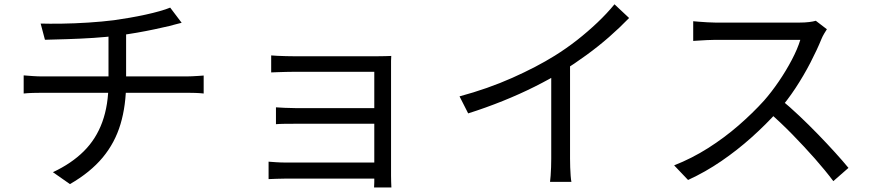

<svg xmlns="http://www.w3.org/2000/svg" viewBox="-20 -803 4010 880"><path d="M166.3 -695Q204.1 -693.8 262.4 -694.6Q320.7 -695.4 384.7 -699.5Q448.6 -703.6 502.4 -710.4Q536.3 -715.2 573.7 -721.6Q611.1 -728 646.8 -735.8Q682.5 -743.6 712 -752Q741.6 -760.4 760 -768.1L812.6 -698.6Q796.2 -694.6 782.2 -690.8Q768.1 -686.9 756.5 -683.9Q727.6 -677.1 689.1 -668.9Q650.7 -660.7 608.3 -653.3Q565.9 -646 525.4 -640.6Q469.6 -633.2 408.2 -629.3Q346.8 -625.4 288.8 -623.6Q230.9 -621.7 186 -620.7ZM222.5 -13.8Q307.6 -53.6 364.1 -109.8Q420.6 -165.9 448.9 -243.8Q477.3 -321.7 477.3 -424.9Q477.3 -424.9 477.3 -453.4Q477.3 -481.8 477.3 -532.5Q477.3 -583.3 477.3 -651.6L558 -662.5Q558 -639.2 558 -608.3Q558 -577.5 558 -545.4Q558 -513.4 558 -486.4Q558 -459.4 558 -442.7Q558 -426.1 558 -426.1Q558 -319.9 532.4 -234.3Q506.9 -148.7 450.5 -80.9Q394.1 -13.1 300.6 40.8ZM88.5 -457.5Q105.4 -456.1 129.4 -454.4Q153.4 -452.7 176.1 -452.7Q189.8 -452.7 228.8 -452.7Q267.8 -452.7 323.5 -452.7Q379.1 -452.7 442.5 -452.7Q505.9 -452.7 569.5 -452.7Q633.1 -452.7 688.1 -452.7Q743 -452.7 782 -452.7Q821 -452.7 834.2 -452.7Q845.2 -452.7 859.7 -453.4Q874.2 -454.1 888.7 -455Q903.1 -455.8 913.5 -456.8V-374.4Q897 -376.4 875.9 -377.1Q854.9 -377.8 836 -377.8Q823.2 -377.8 784.4 -377.8Q745.6 -377.8 690.1 -377.8Q634.7 -377.8 571.2 -377.8Q507.7 -377.8 443.9 -377.8Q380.1 -377.8 324.3 -377.8Q268.4 -377.8 229.7 -377.8Q191 -377.8 177.8 -377.8Q153.9 -377.8 130.3 -377.1Q106.6 -376.4 88.5 -374.4Z M1222.9 -549Q1232.4 -548 1251.8 -547.1Q1271.2 -546.2 1291.7 -545.7Q1312.2 -545.2 1325.3 -545.2Q1342.1 -545.2 1378.5 -545.2Q1414.8 -545.2 1461.8 -545.2Q1508.8 -545.2 1556.9 -545.2Q1605 -545.2 1646 -545.2Q1687.1 -545.2 1711.5 -545.2Q1728.9 -545.2 1746.1 -545.7Q1763.4 -546.2 1773.3 -546.6Q1772.3 -538.7 1772.3 -524.5Q1772.3 -510.4 1772.3 -495.8Q1772.3 -486.7 1772.3 -453Q1772.3 -419.3 1772.3 -370Q1772.3 -320.8 1772.3 -265.4Q1772.3 -210 1772.3 -156.5Q1772.3 -103 1772.3 -61.1Q1772.3 -19.1 1772.3 2.3Q1772.3 14.3 1772.8 29.8Q1773.3 45.4 1773.9 56.3H1694.5Q1695.5 47.2 1695.5 31.3Q1695.5 15.4 1695.5 -0.2Q1695.5 -26.4 1695.5 -69.1Q1695.5 -111.8 1695.5 -162.6Q1695.5 -213.5 1695.5 -265.2Q1695.5 -316.9 1695.5 -361.4Q1695.5 -405.8 1695.5 -436Q1695.5 -466.1 1695.5 -473.9Q1687.4 -473.9 1660.8 -473.9Q1634.2 -473.9 1597 -473.9Q1559.8 -473.9 1518.5 -473.9Q1477.2 -473.9 1438.3 -473.9Q1399.4 -473.9 1369.2 -473.9Q1338.9 -473.9 1325.3 -473.9Q1312.2 -473.9 1291.5 -473.4Q1270.8 -472.9 1251.4 -472.2Q1232 -471.5 1222.9 -471.1ZM1244.8 -311.1Q1259.8 -310.1 1284.4 -308.8Q1308.9 -307.5 1334 -307.5Q1346.7 -307.5 1378.9 -307.5Q1411.1 -307.5 1454.1 -307.5Q1497.1 -307.5 1542.8 -307.5Q1588.6 -307.5 1629.6 -307.5Q1670.5 -307.5 1699 -307.5Q1727.4 -307.5 1734.6 -307.5V-235.8Q1727 -235.8 1698.8 -235.8Q1670.5 -235.8 1629.6 -235.8Q1588.6 -235.8 1542.8 -235.8Q1497.1 -235.8 1454.1 -235.8Q1411.1 -235.8 1379.2 -235.8Q1347.3 -235.8 1334.7 -235.8Q1308.9 -235.8 1284.4 -235.5Q1259.9 -235.2 1244.8 -233.8ZM1211 -62Q1223.4 -61 1245.3 -59.5Q1267.1 -58 1293.3 -58Q1307.5 -58 1342.2 -58Q1376.9 -58 1423 -58Q1469.1 -58 1518.8 -58Q1568.5 -58 1613.8 -58Q1659 -58 1691.7 -58Q1724.4 -58 1735 -58V15.5Q1722.9 15.5 1689.9 15.5Q1656.9 15.5 1611.6 15.5Q1566.4 15.5 1517.1 15.5Q1467.8 15.5 1422 15.5Q1376.3 15.5 1342 15.5Q1307.7 15.5 1293.5 15.5Q1270.5 15.5 1247 16.5Q1223.4 17.5 1211 17.9Z M2086.2 -361.3Q2215.9 -396.3 2327.9 -446.2Q2439.8 -496.1 2522.6 -547.7Q2575.4 -580.5 2624.9 -619.2Q2674.3 -658 2718.3 -699.8Q2762.3 -741.6 2796.4 -783.3L2863.4 -720.5Q2820.6 -676.3 2771.7 -633.4Q2722.7 -590.5 2668.2 -550.9Q2613.7 -511.2 2555.3 -474.4Q2500.4 -440.8 2431.2 -406.1Q2362 -371.4 2284.2 -340.1Q2206.3 -308.8 2125.8 -283.3ZM2506.5 -506.3 2592.7 -532.1V-75.9Q2592.7 -57.4 2593.4 -36.2Q2594.1 -15 2595.5 2.9Q2596.9 20.9 2599 30.7H2501Q2502.4 20.9 2503.7 2.9Q2505.1 -15 2505.8 -36.2Q2506.5 -57.4 2506.5 -75.9Z M3769.9 -669Q3765.4 -662.6 3757.6 -649.2Q3749.7 -635.7 3745.4 -625.2Q3725.6 -576.2 3694.8 -516.6Q3664 -456.9 3625.8 -398.8Q3587.6 -340.8 3546.1 -294.2Q3490.7 -232.3 3424.9 -173.5Q3359.2 -114.6 3286.1 -64.6Q3213 -14.5 3133.6 21.9L3069.8 -45.1Q3150.8 -76.9 3225.4 -124.2Q3299.9 -171.5 3365.2 -228.2Q3430.5 -285 3481.9 -341.9Q3516.1 -380.8 3549.4 -429.6Q3582.7 -478.4 3609.2 -528.8Q3635.7 -579.2 3648.1 -620.4Q3639.5 -620.4 3609.7 -620.4Q3579.9 -620.4 3538.9 -620.4Q3497.8 -620.4 3452.7 -620.4Q3407.6 -620.4 3366.6 -620.4Q3325.5 -620.4 3296.4 -620.4Q3267.4 -620.4 3258.4 -620.4Q3240.7 -620.4 3219.2 -619.2Q3197.8 -618 3180.2 -616.9Q3162.7 -615.8 3157.2 -615.4V-705.7Q3164.3 -704.9 3182.7 -703.5Q3201.1 -702.1 3222.1 -700.8Q3243.2 -699.5 3258.4 -699.5Q3268.5 -699.5 3297.7 -699.5Q3326.8 -699.5 3367.3 -699.5Q3407.8 -699.5 3451.9 -699.5Q3495.9 -699.5 3536.3 -699.5Q3576.8 -699.5 3605.7 -699.5Q3634.7 -699.5 3644.3 -699.5Q3668.8 -699.5 3688.2 -701.9Q3707.6 -704.3 3719.1 -707.8ZM3559.1 -346.7Q3600.1 -313 3643.5 -272Q3686.9 -231 3728.9 -187.7Q3770.8 -144.5 3806.9 -104.7Q3843 -64.9 3868.8 -33.5L3799.4 27.2Q3763.6 -20.7 3714.7 -76.2Q3665.7 -131.6 3611.2 -187.4Q3556.6 -243.2 3502 -290.4Z"/></svg>

Font: Noto Sans HK Thin
Style: Regular
Weight: 100
Designer: Ryoko NISHIZUKA 西塚涼子 (kana, bopomofo & ideographs); Paul D. Hunt (Latin, Greek & Cyrillic); Sandoll Communications 산돌커뮤니
Foundry: Adobe
Version: Version 2.004-H2;hotconv 1.0.118;makeotfexe 2.5.65603